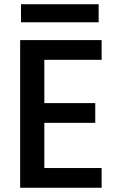

<svg xmlns="http://www.w3.org/2000/svg" viewBox="-20 -885 564 905"><path d="M459 -603H189V-399H429V-306H189V-93H459V0H75V-696H459ZM79 -865H445V-780H79Z"/></svg>

Font: SVN-Poppins Medium
Style: Regular
Weight: 500
Designer: Ninad Kale (Devanagari), Jonny Pinhorn (Latin)
Foundry: Indian Type Foundry
Version: Version 3.002 2017; ttfautohint (v1.8.3)